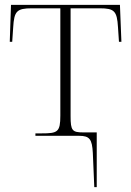

<svg xmlns="http://www.w3.org/2000/svg" viewBox="-20 -556 537 786"><path d="M360 70 366 210H376V-14H321C276 -14 269 -21 269 -80V-522H388C448 -522 459 -511 463 -445L467 -385H477L471 -536H25L20 -385H30L34 -444C38 -510 48 -522 111 -522H227V-83C227 -15 216 -10 150 -10H125V0H304C347 0 357 14 360 70Z"/></svg>

Font: Noto Serif Display ExtraLight
Style: Regular
Weight: 200
Designer: Monotype Design Team
Foundry: Monotype Imaging Inc.
Version: Version 2.009